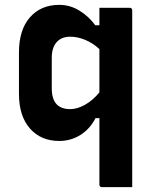

<svg xmlns="http://www.w3.org/2000/svg" viewBox="-20 -570 640 790"><path d="M389 -538H513Q524 -538 524 -527V200H400Q389 200 389 189V-84H373Q350 -39 310.5 -14.5Q271 10 224 10Q148 10 103 -41.5Q58 -93 58 -184V-354Q58 -447 103 -498.5Q148 -550 224 -550Q268 -550 306.5 -526.5Q345 -503 372 -466H389ZM214 -140Q233 -121 269 -121Q298 -121 330 -139Q362 -157 389 -190V-368Q362 -393 330.5 -406Q299 -419 269 -419Q233 -419 213 -396.5Q193 -374 193 -332V-207Q193 -161 214 -140Z"/></svg>

Font: Recursive Mn Lnr St
Style: Bold
Weight: 700
Monospace: yes
Version: Version 1.079;hotconv 1.0.112;makeotfexe 2.5.65598; ttfautoh